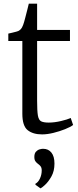

<svg xmlns="http://www.w3.org/2000/svg" viewBox="-20 -717 425 1040"><path d="M208 11Q158.5 11 129.8 -12Q101 -35 101 -101V-495H25V-535Q34 -537 46 -539.8Q58 -542.5 68.5 -545.5Q79 -548.5 83 -551Q88.5 -554.5 92.2 -558.5Q96 -562.5 99.2 -568.2Q102.5 -574 105.5 -582.5Q110 -594.5 116.2 -618.5Q122.5 -642.5 128.2 -665.2Q134 -688 136 -697H181V-555H359V-495H181V-172Q181 -116.5 185.2 -91.5Q189.5 -66.5 203 -59.8Q216.5 -53 244 -53Q275 -53 310.8 -61.5Q346.5 -70 363 -78L376 -40Q361.5 -29 332.2 -17.2Q303 -5.5 269.2 2.8Q235.5 11 208 11ZM275 169Q275 209.5 258.5 238.8Q242 268 223.8 284.5Q205.5 301 200 303H199L172 284V278Q187 270.5 196.5 249.8Q206 229 206 206Q206 191 199.2 183Q192.5 175 185 170Q177.5 164.5 171.8 156.5Q166 148.5 166 133Q166 114.5 174.5 105Q183 95.5 194 92.2Q205 89 212 89H214Q242 89 258.5 109.5Q275 130 275 169Z"/></svg>

Font: Merriweather 7pt Light
Style: Regular
Weight: 300
Designer: Eben Sorkin
Foundry: Eben Sorkin
Version: Version 2.200;gftools[0.9.31]